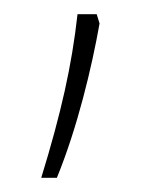

<svg xmlns="http://www.w3.org/2000/svg" viewBox="-20 -121 216 270"><path d="M120 -88 116 -101H89C81 -29 66 38 38 129H60C89 58 109 -26 120 -88Z"/></svg>

Font: Noto Sans Myanmar UI ExtraCondensed Thin
Style: Regular
Weight: 100
Width: 2
Designer: Monotype Design Team
Foundry: Monotype Imaging Inc.
Version: Version 2.103